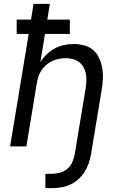

<svg xmlns="http://www.w3.org/2000/svg" viewBox="-20 -755 640 990"><path d="M214 215V141H250Q270 141 290.5 135Q311 129 327.5 115Q344 101 352.5 81.5Q361 62 365 42L422 -302Q425 -321 425.5 -340Q426 -359 422.5 -376.5Q419 -394 410 -409.5Q401 -425 387 -435.5Q373 -446 355 -450.5Q337 -455 318 -455Q301 -455 283.5 -451.5Q266 -448 249.5 -440.5Q233 -433 218.5 -420.5Q204 -408 194 -393Q184 -378 178.5 -361Q173 -344 170 -327L116 0H32L128 -580H66V-654H140L153 -735H237L224 -654H340V-580H212L188 -434Q201 -456 220.5 -474.5Q240 -493 263 -505.5Q286 -518 311 -523Q336 -528 361 -528Q389 -528 416 -520.5Q443 -513 462 -495.5Q481 -478 492 -453.5Q503 -429 507.5 -402Q512 -375 510.5 -347Q509 -319 504 -290L449 42Q445 65 437 88Q429 111 416 131.5Q403 152 384 169Q365 186 342.5 196.5Q320 207 296.5 211Q273 215 250 215Z"/></svg>

Font: Iosevka Aile
Style: Italic
Weight: 400
Italic angle: -9°
Designer: Belleve Invis
Foundry: Belleve Invis
Version: Version 28.0.1; ttfautohint (v1.8.4)